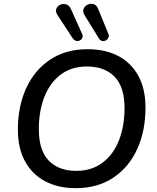

<svg xmlns="http://www.w3.org/2000/svg" viewBox="-20 -970 815 999"><path d="M374 9Q283 9 215.5 -26.5Q148 -62 110.5 -130Q73 -198 73 -296Q73 -416 116 -510.5Q159 -605 240.5 -659.5Q322 -714 436 -714Q528 -714 595.5 -678.5Q663 -643 700 -575Q737 -507 737 -410Q737 -289 694 -194.5Q651 -100 569.5 -45.5Q488 9 374 9ZM376 -81Q457 -81 513.5 -123.5Q570 -166 599 -240Q628 -314 628 -408Q628 -518 576 -571Q524 -624 433 -624Q352 -624 296 -582Q240 -540 211 -466Q182 -392 182 -298Q182 -188 233.5 -134.5Q285 -81 376 -81ZM494 -771 420 -891Q409 -909 415 -924Q421 -939 436 -946Q451 -953 467 -948.5Q483 -944 491 -923L543 -796Q550 -780 541 -768.5Q532 -757 518 -756Q504 -755 494 -771ZM358 -771 279 -892Q267 -910 273 -924.5Q279 -939 293.5 -945.5Q308 -952 324 -947.5Q340 -943 349 -923L407 -794Q414 -779 405.5 -768Q397 -757 383 -756.5Q369 -756 358 -771Z"/></svg>

Font: Nunito SemiBold
Style: Italic
Weight: 600
Italic angle: -9°
Designer: Vernon Adams
Foundry: Vernon Adams
Version: Version 3.601; ttfautohint (v1.8.2.53-6de2)